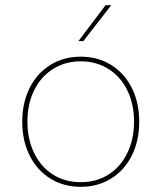

<svg xmlns="http://www.w3.org/2000/svg" viewBox="-20 -717 624 742"><path d="M66 -247Q66 -320 94.5 -377Q123 -434 174.5 -466Q226 -498 292 -498Q358 -498 409.5 -466Q461 -434 489.5 -377Q518 -320 518 -247Q518 -173 489.5 -116Q461 -59 409.5 -27Q358 5 292 5Q226 5 174.5 -27Q123 -59 94.5 -116Q66 -173 66 -247ZM498 -247Q498 -315 472 -368Q446 -421 399 -450.5Q352 -480 292 -480Q232 -480 185 -450.5Q138 -421 112 -368Q86 -315 86 -247Q86 -179 112 -125.5Q138 -72 184.5 -42.5Q231 -13 292 -13Q353 -13 399.5 -42.5Q446 -72 472 -125.5Q498 -179 498 -247ZM388 -697H410L302 -558H283Z"/></svg>

Font: Hanken Grotesk Thin
Style: Regular
Weight: 100
Designer: Alfredo Marco Pradil
Foundry: Hanken Design Co.
Version: Version 3.014